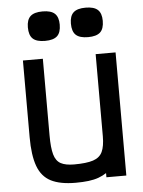

<svg xmlns="http://www.w3.org/2000/svg" viewBox="-58 -900 717 960"><g transform="rotate(-5 300.0 -420.0)"><path d="M283 14Q205 14 159 -9.5Q113 -33 93 -87.5Q73 -142 73 -233V-618H173V-233Q173 -171 182.5 -137.5Q192 -104 216 -91Q240 -78 283 -78Q345 -78 378.5 -89Q412 -100 425 -128Q438 -156 438 -206V-618H538V0H438V-21Q420 -9 398 -1Q376 7 347.5 10.5Q319 14 283 14ZM408 -706Q366 -706 347 -723.5Q328 -741 328 -781Q328 -819 347 -836.5Q366 -854 408 -854Q450 -854 469 -836.5Q488 -819 488 -781Q488 -741 469 -723.5Q450 -706 408 -706ZM192 -706Q150 -706 131 -723.5Q112 -741 112 -781Q112 -819 131 -836.5Q150 -854 192 -854Q234 -854 253 -836.5Q272 -819 272 -781Q272 -741 253 -723.5Q234 -706 192 -706Z"/></g></svg>

Font: Victor Mono Thin
Style: Bold
Weight: 700
Monospace: yes
Version: Version 1.561;gftools[0.9.30]